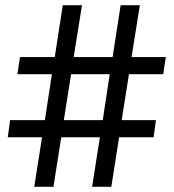

<svg xmlns="http://www.w3.org/2000/svg" viewBox="-20 -720 669 740"><path d="M112 0 142 -191H10L19 -257H153L180 -434H47L57 -500H191L222 -700H296L264 -500H414L445 -700H519L487 -500H619L609 -434H477L449 -257H581L572 -191H439L409 0H335L365 -191H216L186 0ZM226 -257H376L403 -434H254Z"/></svg>

Font: Figtree Medium
Style: Regular
Weight: 500
Designer: Erik Kennedy
Foundry: Erik Kennedy
Version: Version 2.001; ttfautohint (v1.8.4.7-5d5b);gftools[0.9.27]